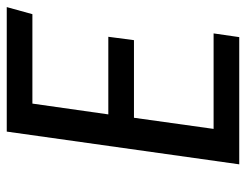

<svg xmlns="http://www.w3.org/2000/svg" viewBox="-100 -629 729 569"><g transform="rotate(-90 264.5 -344.5)"><path d="M507 -613H242L210 -388H440L430 -312H200L167 -76H450L439 0H62L159 -689H528Z"/></g></svg>

Font: Fira Sans
Style: Italic
Weight: 400
Italic angle: -8°
Designer: bBox Type GmbH & Carrois Corporate GbR & Edenspiekermann AG
Foundry: bBox Type GmbH & Carrois Corporate GbR & Edenspiekermann AG
Version: Version 4.301